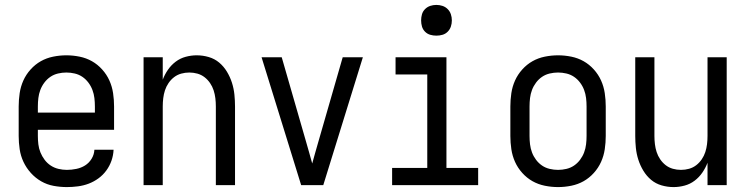

<svg xmlns="http://www.w3.org/2000/svg" viewBox="-20 -753 3040 781"><path d="M252 8Q225 8 198 3Q171 -2 147.5 -15.5Q124 -29 105.5 -49.5Q87 -70 75.5 -94.5Q64 -119 60 -146Q56 -173 56 -200V-320Q56 -347 60 -374Q64 -401 75 -425.5Q86 -450 104.5 -470.5Q123 -491 146 -504Q169 -517 196 -522.5Q223 -528 250 -528Q277 -528 304 -522.5Q331 -517 354 -504Q377 -491 395.5 -470.5Q414 -450 425 -425.5Q436 -401 440 -374Q444 -347 444 -320V-225H134V-200Q134 -183 136 -166Q138 -149 144.5 -133Q151 -117 161.5 -103Q172 -89 186.5 -79.5Q201 -70 218 -66Q235 -62 252 -62Q271 -62 290.5 -66Q310 -70 326 -80Q342 -90 352.5 -107Q363 -124 364 -144H442Q441 -121 433.5 -99.5Q426 -78 412.5 -59.5Q399 -41 380.5 -27.5Q362 -14 341 -6Q320 2 297 5Q274 8 252 8ZM366 -295V-320Q366 -337 364 -354Q362 -371 356 -387Q350 -403 339.5 -417Q329 -431 315 -440.5Q301 -450 284 -454Q267 -458 250 -458Q233 -458 216 -454Q199 -450 185 -440.5Q171 -431 160.5 -417Q150 -403 144 -387Q138 -371 136 -354Q134 -337 134 -320V-295Z M564 0V-520H642V-429Q650 -450 663 -469Q676 -488 694.5 -502Q713 -516 735.5 -522Q758 -528 780 -528Q805 -528 829 -521Q853 -514 871.5 -498.5Q890 -483 903 -461.5Q916 -440 923.5 -416.5Q931 -393 933.5 -368.5Q936 -344 936 -320V0H858V-320Q858 -337 856 -353.5Q854 -370 849 -385.5Q844 -401 834.5 -415Q825 -429 812 -439Q799 -449 783 -453.5Q767 -458 750 -458Q733 -458 717 -453.5Q701 -449 688 -439Q675 -429 665.5 -415Q656 -401 651 -385.5Q646 -370 644 -353.5Q642 -337 642 -320V0Z M1205 0 1044 -520H1126L1226 -173Q1232 -152 1238 -131Q1244 -110 1250 -88Q1256 -110 1262 -131Q1268 -152 1274 -173L1374 -520H1456L1295 0Z M1575 0V-70H1718V-450H1589V-520H1796V-70H1925V0ZM1755 -608Q1742 -608 1730 -611.5Q1718 -615 1709 -624Q1700 -633 1696.5 -645Q1693 -657 1693 -670Q1693 -683 1696.5 -695Q1700 -707 1709 -716Q1718 -725 1730 -729Q1742 -733 1755 -733Q1768 -733 1780 -729Q1792 -725 1801 -716Q1810 -707 1814 -695Q1818 -683 1818 -670Q1818 -657 1814 -645Q1810 -633 1801 -624Q1792 -615 1780 -611.5Q1768 -608 1755 -608Z M2250 8Q2223 8 2196 2.5Q2169 -3 2146 -16Q2123 -29 2104.5 -49.5Q2086 -70 2075 -94.5Q2064 -119 2060 -146Q2056 -173 2056 -200V-320Q2056 -347 2060 -374Q2064 -401 2075 -425.5Q2086 -450 2104.5 -470.5Q2123 -491 2146 -504Q2169 -517 2196 -522.5Q2223 -528 2250 -528Q2277 -528 2304 -522.5Q2331 -517 2354 -504Q2377 -491 2395.5 -470.5Q2414 -450 2425 -425.5Q2436 -401 2440 -374Q2444 -347 2444 -320V-200Q2444 -173 2440 -146Q2436 -119 2425 -94.5Q2414 -70 2395.5 -49.5Q2377 -29 2354 -16Q2331 -3 2304 2.5Q2277 8 2250 8ZM2250 -62Q2267 -62 2284 -66Q2301 -70 2315 -79.5Q2329 -89 2339.5 -103Q2350 -117 2356 -133Q2362 -149 2364 -166Q2366 -183 2366 -200V-320Q2366 -337 2364 -354Q2362 -371 2356 -387Q2350 -403 2339.5 -417Q2329 -431 2315 -440.5Q2301 -450 2284 -454Q2267 -458 2250 -458Q2233 -458 2216 -454Q2199 -450 2185 -440.5Q2171 -431 2160.5 -417Q2150 -403 2144 -387Q2138 -371 2136 -354Q2134 -337 2134 -320V-200Q2134 -183 2136 -166Q2138 -149 2144 -133Q2150 -117 2160.5 -103Q2171 -89 2185 -79.5Q2199 -70 2216 -66Q2233 -62 2250 -62Z M2720 8Q2695 8 2671 1Q2647 -6 2628.5 -21.5Q2610 -37 2597 -58.5Q2584 -80 2576.5 -103.5Q2569 -127 2566.5 -151.5Q2564 -176 2564 -200V-520H2642V-200Q2642 -183 2644 -166.5Q2646 -150 2651 -134.5Q2656 -119 2665.5 -105Q2675 -91 2688 -81Q2701 -71 2717 -66.5Q2733 -62 2750 -62Q2767 -62 2783 -66.5Q2799 -71 2812 -81Q2825 -91 2834.5 -105Q2844 -119 2849 -134.5Q2854 -150 2856 -166.5Q2858 -183 2858 -200V-520H2936V0H2858V-91Q2850 -70 2837 -51Q2824 -32 2805.5 -18Q2787 -4 2764.5 2Q2742 8 2720 8Z"/></svg>

Font: Iosevka NFM
Style: Regular
Weight: 400
Monospace: yes
Designer: Belleve Invis
Foundry: Belleve Invis
Version: Version 29.0.4; ttfautohint (v1.8.4);Nerd Fonts 3.3.0